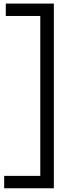

<svg xmlns="http://www.w3.org/2000/svg" viewBox="-20 -817 459 1060"><path d="M12 -797.2V-728.8H202.4V154H3V222.4H277.3V-797.2Z"/></svg>

Font: Hepta Slab ExtraLight
Style: Regular
Weight: 200
Designer: Michael LaGattuta
Foundry: Michael LaGattuta
Version: Version 1.100